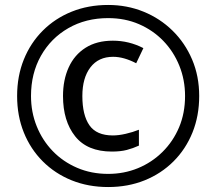

<svg xmlns="http://www.w3.org/2000/svg" viewBox="-20 -744 872 774"><path d="M416 10Q336 10 269 -17Q202 -44 152.5 -93.5Q103 -143 76 -210Q49 -277 49 -357Q49 -437 76 -504Q103 -571 152.5 -620.5Q202 -670 269 -697Q336 -724 416 -724Q492 -724 558.5 -697Q625 -670 675.5 -620.5Q726 -571 754.5 -504Q783 -437 783 -357Q783 -277 756 -210Q729 -143 679.5 -93.5Q630 -44 563 -17Q496 10 416 10ZM416 -43Q480 -43 536 -66Q592 -89 635 -131.5Q678 -174 702 -231Q726 -288 726 -357Q726 -422 703 -479Q680 -536 638.5 -579Q597 -622 540.5 -646.5Q484 -671 416 -671Q326 -671 255.5 -630.5Q185 -590 145 -519Q105 -448 105 -357Q105 -292 128 -235Q151 -178 192.5 -135Q234 -92 291 -67.5Q348 -43 416 -43ZM431 -133Q332 -133 283 -194.5Q234 -256 234 -357Q234 -422 257 -472.5Q280 -523 325 -551.5Q370 -580 435 -580Q500 -580 558 -550L529 -489Q479 -515 436 -515Q377 -515 344.5 -472.5Q312 -430 312 -357Q312 -280 340.5 -239Q369 -198 435 -198Q458 -198 486.5 -204.5Q515 -211 540 -221V-157Q516 -146 491 -139.5Q466 -133 431 -133Z"/></svg>

Font: Noto Sans
Style: Regular
Weight: 400
Designer: Monotype Design Team
Foundry: Monotype Imaging Inc.
Version: Version 1.902